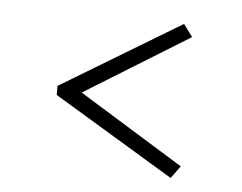

<svg xmlns="http://www.w3.org/2000/svg" viewBox="-36 -521 531 422"><g transform="rotate(5 230.0 -310.0)"><path d="M354.3 -480 374.3 -452.6 128 -300.6V-319.4L374.3 -167.4L354.3 -140L89 -300V-320Z"/></g></svg>

Font: Kalnia Glaze Thin
Style: Regular
Weight: 100
Version: Version 1.110